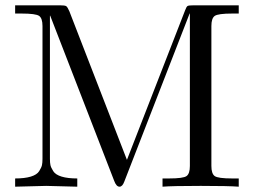

<svg xmlns="http://www.w3.org/2000/svg" viewBox="-20 -703 956 723"><path d="M37 0V-31Q73 -31 96 -38Q119 -45 127.5 -58.5Q136 -72 138 -81Q140 -90 140 -105V-605Q140 -634 127.5 -643Q115 -652 61 -652H37V-683H206Q224 -683 229 -680Q234 -677 241 -661L458 -101L677 -664Q682 -678 686.5 -680.5Q691 -683 710 -683H879V-652H855Q801 -652 788.5 -643Q776 -634 776 -605V-78Q776 -49 788.5 -40Q801 -31 855 -31H879V0Q842 -3 736 -3Q629 -3 592 0V-31H616Q670 -31 682.5 -40Q695 -49 695 -78V-652H694L448 -19Q441 0 430 0Q418 0 410 -22L169 -644H168V-105Q168 -90 170 -81Q172 -72 180.5 -58.5Q189 -45 212 -38Q235 -31 271 -31V0Q166 -3 154 -3Q142 -3 37 0Z"/></svg>

Font: CMU Serif
Style: Roman
Weight: 500
Version: Version 0.7.0